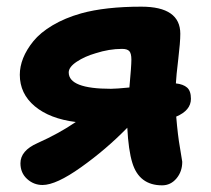

<svg xmlns="http://www.w3.org/2000/svg" viewBox="-20 -515 631 573"><path d="M106.9 37.1Q80.6 37.1 60.8 19Q41 1 41 -27.8Q41 -65.4 91.8 -87.9Q157.2 -117.2 206.1 -150.9Q128.4 -160.6 83.7 -198Q39.1 -235.4 39.1 -292Q39.1 -316.4 49.1 -341.6Q59.1 -366.7 79.6 -392.1Q100.1 -417.5 137 -439.5Q173.8 -461.4 222.2 -475.1Q294.4 -495.1 401.9 -495.1Q518.1 -495.1 518.1 -414.1Q518.1 -389.2 512 -338.4Q505.9 -287.6 504.9 -266.1Q526.9 -263.7 538.3 -253.7Q549.8 -243.7 549.8 -220.2Q549.8 -185.5 505.9 -167Q510.7 -109.4 517.1 -74.2Q523.9 -34.2 523.9 -32.2Q523.9 -2.9 506.6 17.6Q489.3 38.1 463.9 38.1Q395.5 38.1 375 -28.8Q363.3 -66.4 359.9 -133.8Q296.4 -68.8 221.9 -15.9Q147.5 37.1 106.9 37.1ZM185.1 -298.8Q185.1 -250 311 -250Q326.2 -250 366.2 -253.9Q372.1 -318.4 372.1 -336.9Q372.1 -355.5 366 -362.3Q359.9 -369.1 344.2 -369.1Q305.7 -369.1 265.1 -356Q232.9 -346.7 209 -330.8Q185.1 -314.9 185.1 -298.8Z"/></svg>

Font: Shantell Sans Bouncy
Style: Bold
Weight: 700
Designer: Stephen Nixon, Anya Danilova, Shantell Martin
Foundry: Arrow Type
Version: Version 1.006;[9816181b4]